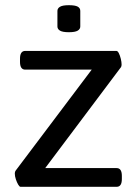

<svg xmlns="http://www.w3.org/2000/svg" viewBox="-20 -719 529 739"><path d="M59 0Q55 0 50 -8.5Q45 -17 41 -29Q37 -41 37 -51Q37 -58 40 -62L333 -451H77Q57 -451 57 -481V-493Q57 -523 77 -523H428Q433 -523 437.5 -514Q442 -505 445 -492.5Q448 -480 448 -471Q448 -465 446 -461L154 -72H429Q449 -72 449 -42V-30Q449 0 429 0ZM245 -595Q221 -595 211 -601Q201 -607 201 -617V-677Q201 -687 211 -693Q221 -699 245 -699Q269 -699 279 -693.5Q289 -688 289 -677V-617Q289 -607 279 -601Q269 -595 245 -595Z"/></svg>

Font: Asap
Style: Regular
Weight: 400
Designer: Pablo Cosgaya
Foundry: Omnibus-Type
Version: Version 3.001